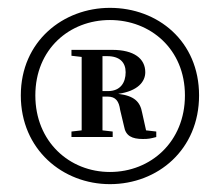

<svg xmlns="http://www.w3.org/2000/svg" viewBox="-20 -817 561 489"><path d="M70 -574C70 -692 157 -766 260 -766C363 -766 451 -692 451 -574C451 -456 364 -379 260 -379C157 -379 70 -456 70 -574ZM33 -574C33 -436 140 -348 260 -348C382 -348 487 -436 487 -574C487 -712 382 -797 260 -797C141 -797 33 -712 33 -574ZM188 -468H267V-482L241 -485V-571H254C275 -571 283 -559 286 -537L296 -495C300 -471 316 -463 344 -463C358 -463 363 -464 378 -468V-482L352 -485L342 -530C337 -558 322 -573 281 -578C331 -585 350 -609 350 -633C350 -668 321 -690 266 -690H162V-675L188 -672V-485L162 -482V-468ZM241 -674H253C285 -674 300 -658 300 -633C300 -607 287 -585 255 -585H241Z"/></svg>

Font: Source Han Serif CN
Style: Bold
Weight: 700
Designer: Ryoko NISHIZUKA 西塚涼子 (kana & ideographs); Frank Grießhammer (Latin, Greek & Cyrillic); Wenlong ZHANG 张文龙 (bopomofo); San
Foundry: Adobe
Version: Version 2.003;hotconv 1.1.1;makeotfexe 2.6.0